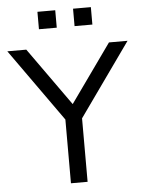

<svg xmlns="http://www.w3.org/2000/svg" viewBox="-65 -941 740 988"><g transform="rotate(-5 304.5 -447.0)"><path d="M261 0V-366L279 -304L-6 -705H92L312 -396H299L519 -705H615L330 -304L347 -366V0ZM350 -804V-894H442V-804ZM166 -804V-894H258V-804Z"/></g></svg>

Font: Nunito Sans 10pt
Style: Regular
Weight: 400
Designer: Vernon Adams
Foundry: Vernon Adams
Version: Version 3.101;gftools[0.9.27]